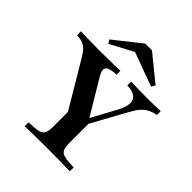

<svg xmlns="http://www.w3.org/2000/svg" viewBox="-223 -897 1026 1026"><g transform="rotate(45 290.5 -384.0)"><path d="M278.2 -160.5 87.1 -481.5Q66.1 -515.3 45.6 -527.8Q25 -540.3 -11.3 -541.9V-571Q22.6 -570.2 57.7 -569.4Q92.7 -568.5 129 -568.5Q180.6 -568.5 220.2 -569.4Q259.7 -570.2 287.1 -571V-541.9Q236.3 -540.3 222.6 -524.6Q208.9 -508.9 229.8 -473.4L358.1 -258.9L329.8 -241.9L421.8 -410.5Q456.5 -473.4 443.1 -506.5Q429.8 -539.5 368.5 -541.9V-571Q393.5 -570.2 424.6 -569.4Q455.6 -568.5 496.8 -568.5Q523.4 -568.5 546 -569.4Q568.5 -570.2 591.9 -571V-541.9Q564.5 -537.1 544 -526.2Q523.4 -515.3 506.9 -495.6Q490.3 -475.8 472.6 -442.7L317.7 -160.5ZM134.7 0V-29Q182.3 -30.6 205.2 -35.9Q228.2 -41.1 236.3 -57.3Q244.4 -73.4 244.4 -104.8V-250.8L313.7 -196.8L366.9 -279.8V-104.8Q366.9 -73.4 374.6 -57.3Q382.3 -41.1 405.6 -35.9Q429 -30.6 475.8 -29V0Q449.2 -0.8 403.6 -1.6Q358.1 -2.4 307.3 -2.4Q253.2 -2.4 207.7 -1.6Q162.1 -0.8 134.7 0ZM139.5 -627.4 126.6 -647.6 278.2 -767.7H329L475.8 -648.4L462.1 -627.4L246.8 -706.5L291.1 -708.1Z"/></g></svg>

Font: Playfair
Style: Bold
Weight: 700
Designer: Claus Eggers Sørensen
Foundry: Claus Eggers Sørensen
Version: Version 2.001;gftools[0.9.30]